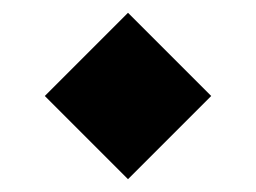

<svg xmlns="http://www.w3.org/2000/svg" viewBox="-20 -480 400 300"><path d="M180 -200 50 -330 180 -460 310 -330Z"/></svg>

Font: Rowdies
Style: Bold
Weight: 700
Designer: Jaikishan Patel
Version: Version 1.000; ttfautohint (v1.8.3)